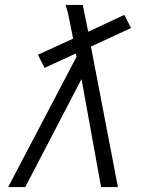

<svg xmlns="http://www.w3.org/2000/svg" viewBox="-20 -755 640 775"><path d="M13 0 289 -526 286 -539 160 -481 133 -534 275 -599 271 -620Q265 -649 259.5 -678Q254 -707 245 -735H314L336 -627L482 -695L509 -642L347 -567L456 0H388L309 -436L82 0Z"/></svg>

Font: Iosevka Etoile Light
Style: Italic
Weight: 300
Italic angle: -9°
Designer: Belleve Invis
Foundry: Belleve Invis
Version: Version 22.1.2; ttfautohint (v1.8.4)